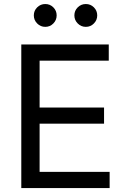

<svg xmlns="http://www.w3.org/2000/svg" viewBox="-20 -953 641 973"><path d="M87.9 0V-727.5H531.2V-645.5H180.7V-408.2H507.3V-326.2H180.7V-82H535.6V0ZM415 -816.9Q391.1 -816.9 374 -834Q356.9 -851.1 356.9 -875Q356.9 -898.9 374 -915.8Q391.1 -932.6 415 -932.6Q439 -932.6 455.8 -915.8Q472.7 -898.9 472.7 -875Q472.7 -851.1 455.8 -834Q439 -816.9 415 -816.9ZM209.5 -816.9Q185.5 -816.9 168.5 -834Q151.4 -851.1 151.4 -875Q151.4 -898.9 168.5 -915.8Q185.5 -932.6 209.5 -932.6Q233.4 -932.6 250.2 -915.8Q267.1 -898.9 267.1 -875Q267.1 -851.1 250.2 -834Q233.4 -816.9 209.5 -816.9Z"/></svg>

Font: Inter Variable LoSnoCo
Style: Regular
Weight: 400
Designer: Rasmus Andersson
Foundry: rsms
Version: Version 4.000;git-a52131595; featfreeze: case,dlig,ss01,ss02